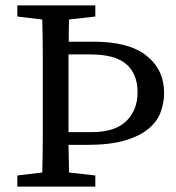

<svg xmlns="http://www.w3.org/2000/svg" viewBox="-20 -689 651 709"><path d="M138 -310V-359Q138 -424 138 -488Q138 -552 136 -617L44 -628V-669H332V-628L235 -617Q234 -597 234 -576Q234 -555 234 -535H326Q457 -535 521.5 -483Q586 -431 586 -346Q586 -310 573.5 -275.5Q561 -241 529 -214Q497 -187 442 -170.5Q387 -154 301 -154H233Q234 -128 234 -103Q234 -78 235 -52L332 -41V0H44V-41L136 -52Q138 -115 138 -179.5Q138 -244 138 -310ZM233 -310V-201H317Q405 -201 446.5 -242Q488 -283 488 -348Q488 -416 446.5 -452Q405 -488 314 -488H233V-361Z"/></svg>

Font: Source Serif Pro
Style: Regular
Weight: 400
Designer: Frank Grießhammer
Foundry: Adobe Systems Incorporated
Version: Version 2.000;PS 1.000;hotconv 16.6.51;makeotf.lib2.5.65220